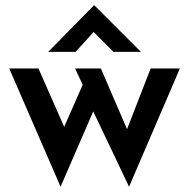

<svg xmlns="http://www.w3.org/2000/svg" viewBox="-20 -684 719 729"><path d="M363 -424 473 -169 452 -167 552 -424H663L470 25L334 -261L210 25L15 -424H126L245 -154L205 -160L294 -362L265 -424ZM411 -487 324 -574 354 -583 267 -487H163L337 -664H338L515 -487Z"/></svg>

Font: Reem Kufi Fun Medium
Style: Regular
Weight: 500
Designer: Khaled Hosny
Version: Version 1.005